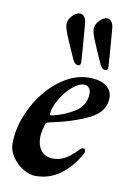

<svg xmlns="http://www.w3.org/2000/svg" viewBox="-81 -734 536 800"><g transform="rotate(10 187.0 -334.5)"><path d="M9 -101Q9 -177 47.5 -253.5Q86 -330 148 -378.5Q210 -427 276 -427Q324 -427 349 -408Q374 -389 374 -359Q374 -300 308.5 -267.5Q243 -235 141 -214Q132 -213 129 -205Q119 -172 118 -151Q117 -114 135 -91.5Q153 -69 186 -69Q214 -69 238 -83Q262 -97 285 -122Q295 -133 303 -133Q312 -133 312 -123Q312 -114 309 -111Q278 -54 231.5 -19.5Q185 15 126 15Q101 15 73.5 -1.5Q46 -18 27.5 -45Q9 -72 9 -101ZM289 -364Q289 -376 281.5 -385.5Q274 -395 262 -395Q238 -395 211 -371.5Q184 -348 164 -314Q144 -280 141 -251V-249Q141 -245 148 -245Q201 -256 245 -284Q289 -312 289 -364ZM198 -490Q192 -502 189 -510Q167 -559 155.5 -587.5Q144 -616 144 -631Q144 -650 160.5 -667Q177 -684 192 -684Q203 -684 211 -673.5Q219 -663 220 -644Q232 -500 232 -485Q232 -470 222 -470Q207 -470 198 -490ZM313 -490Q307 -502 304 -510Q282 -559 270.5 -587.5Q259 -616 259 -631Q259 -650 275.5 -667Q292 -684 307 -684Q318 -684 326 -673.5Q334 -663 335 -644Q347 -500 347 -485Q347 -470 338 -470Q322 -470 313 -490Z"/></g></svg>

Font: EB Garamond SemiBold
Style: Italic
Weight: 600
Italic angle: -17.2°
Designer: Georg Duffner and Octavio Pardo
Foundry: Georg Duffner
Version: Version 1.000